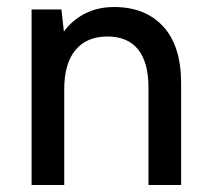

<svg xmlns="http://www.w3.org/2000/svg" viewBox="-20 -527 596 547"><path d="M70 -500H155L162 -437Q186 -470 222.5 -488.5Q259 -507 305 -507Q394 -507 445 -451.5Q496 -396 496 -290V0H403V-278Q403 -349 373.5 -386Q344 -423 286 -423Q227 -423 195 -384.5Q163 -346 163 -272V0H70Z"/></svg>

Font: AF Albert Sans Medium
Style: Regular
Weight: 500
Designer: Andreas Rasmussen
Foundry: a.Foundry
Version: Version 1.300;Glyphs 3.2 (3231)